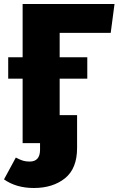

<svg xmlns="http://www.w3.org/2000/svg" viewBox="-50 -715 592 959"><path d="M119 224Q31 224 -30 181L29 72Q50 83 64.5 87.5Q79 92 98 92Q149 92 150 35V0H63V-322H-9V-429H63V-695H522L503 -551H248V-429H386V-322H248V-140H335V24Q335 127 274.5 175.5Q214 224 119 224Z"/></svg>

Font: Trujillo ExtraBold
Style: Regular
Weight: 800
Designer: Fira Sans original fonts by bBox Type GmbH, Carrois Corporate GbR, & Edenspiekermann AG / Changes by Cristiano Sobral
Foundry: Fira Sans original fonts by bBox Type GmbH, Carrois Corporate GbR, & Edenspiekermann AG / Changes by Cristiano Sobral
Version: Version 4.301;July 28, 2020;FontCreator 13.0.0.2655 64-bit